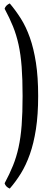

<svg xmlns="http://www.w3.org/2000/svg" viewBox="-20 -920 294 1122"><path d="M37 -900Q71 -860 101.5 -812Q132 -764 154.5 -700.5Q177 -637 190 -553.5Q203 -470 203 -359Q203 -249 190 -165.5Q177 -82 154.5 -18.5Q132 45 102 93.5Q72 142 37 182Q13 172 7 151Q36 97 56 47.5Q76 -2 88.5 -59Q101 -116 106.5 -188Q112 -260 112 -359Q112 -458 106.5 -530Q101 -602 88.5 -659Q76 -716 56 -765.5Q36 -815 7 -869Q13 -889 37 -900Z"/></svg>

Font: Adamina
Style: Regular
Weight: 400
Designer: Cyreal (www.cyreal.org)
Foundry: Alexei Vanyashin
Version: Version 1.013